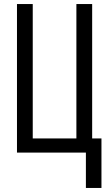

<svg xmlns="http://www.w3.org/2000/svg" viewBox="-20 -755 540 950"><path d="M405 175V0H64V-735H142V-70H358V-735H436V-70H482V175Z"/></svg>

Font: Iosevka SS04
Style: Regular
Weight: 400
Monospace: yes
Designer: Belleve Invis
Foundry: Belleve Invis
Version: Version 19.0.0; ttfautohint (v1.8.4)